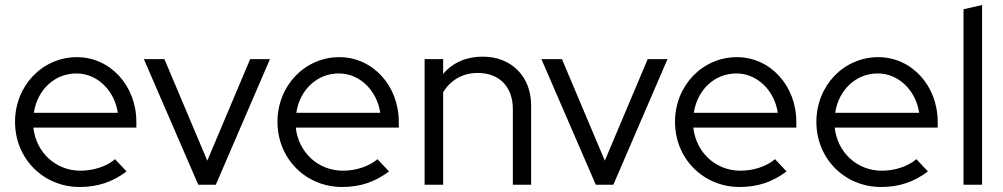

<svg xmlns="http://www.w3.org/2000/svg" viewBox="-20 -737 4001 766"><path d="M298 9C370 9 429 -11 485 -53L439 -102C405 -73 353 -56 301 -56C202 -56 124 -129 113 -228H524V-251C524 -395 420 -509 287 -509C149 -509 40 -395 40 -251C40 -104 153 9 298 9ZM115 -287C129 -379 198 -444 285 -444C368 -444 437 -376 450 -287Z M771 0H841L1057 -501H978L807 -96L636 -501H554Z M1345 9C1417 9 1476 -11 1532 -53L1486 -102C1452 -73 1400 -56 1348 -56C1249 -56 1171 -129 1160 -228H1571V-251C1571 -395 1467 -509 1334 -509C1196 -509 1087 -395 1087 -251C1087 -104 1200 9 1345 9ZM1162 -287C1176 -379 1245 -444 1332 -444C1415 -444 1484 -376 1497 -287Z M1674 0H1748V-369C1778 -418 1826 -446 1886 -446C1972 -446 2026 -391 2026 -302V0H2099V-317C2099 -432 2020 -511 1906 -511C1841 -511 1787 -488 1748 -442V-501H1674Z M2357 0H2427L2643 -501H2564L2393 -96L2222 -501H2140Z M2931 9C3003 9 3062 -11 3118 -53L3072 -102C3038 -73 2986 -56 2934 -56C2835 -56 2757 -129 2746 -228H3157V-251C3157 -395 3053 -509 2920 -509C2782 -509 2673 -395 2673 -251C2673 -104 2786 9 2931 9ZM2748 -287C2762 -379 2831 -444 2918 -444C3001 -444 3070 -376 3083 -287Z M3495 9C3567 9 3626 -11 3682 -53L3636 -102C3602 -73 3550 -56 3498 -56C3399 -56 3321 -129 3310 -228H3721V-251C3721 -395 3617 -509 3484 -509C3346 -509 3237 -395 3237 -251C3237 -104 3350 9 3495 9ZM3312 -287C3326 -379 3395 -444 3482 -444C3565 -444 3634 -376 3647 -287Z M3824 0H3898V-717L3824 -700Z"/></svg>

Font: Red Hat Display
Style: Regular
Weight: 400
Designer: Pentagram, MCKL
Foundry: Pentagram, MCKL
Version: Version 1.023